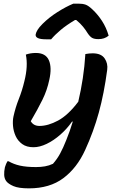

<svg xmlns="http://www.w3.org/2000/svg" viewBox="-20 -835 640 1055"><path d="M122 -535Q133 -539 147 -541.5Q161 -544 177 -544Q231 -544 248.5 -504Q266 -464 251 -397Q239 -339 213 -286.5Q187 -234 149 -169Q164 -143 197 -143Q244 -143 299 -172.5Q354 -202 410 -276Q425 -339 435 -405Q445 -471 449 -538Q470 -542 489 -542Q536 -542 555 -514Q574 -486 569 -451Q552 -322 523 -216.5Q494 -111 448 -11Q403 88 328 144Q253 200 139 200Q82 200 53.5 187.5Q25 175 14 160Q4 146 3 126.5Q2 107 7 84Q13 64 21 51H27Q54 67 89.5 75Q125 83 178 83Q204 83 227 79Q250 75 271 65Q294 39 310.5 8.5Q327 -22 344 -65Q364 -114 380 -167H376Q348 -127 311.5 -95Q275 -63 236.5 -44.5Q198 -26 164 -26Q126 -26 102 -43.5Q78 -61 66 -87.5Q54 -114 51.5 -143Q49 -172 54 -195Q65 -245 83.5 -291.5Q102 -338 114 -389Q135 -472 122 -535ZM383 -815H411Q434 -815 450 -809.5Q466 -804 488 -783Q517 -756 540.5 -720Q564 -684 577 -639Q565 -629 551 -624.5Q537 -620 521 -620Q498 -620 486 -627Q474 -634 462 -652Q451 -670 436.5 -688Q422 -706 399 -725H392Q345 -697 313.5 -670.5Q282 -644 261 -619H233Q172 -619 176 -646Q178 -657 186.5 -671Q195 -685 214 -704Q249 -739 295.5 -768.5Q342 -798 383 -815Z"/></svg>

Font: Recursive Sn Csl St SmB
Style: Italic
Weight: 600
Italic angle: -15°
Version: Version 1.079;hotconv 1.0.112;makeotfexe 2.5.65598; ttfautoh